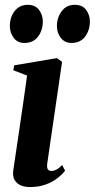

<svg xmlns="http://www.w3.org/2000/svg" viewBox="-20 -766 394 798"><path d="M104 11.5Q84 11.5 67.2 4.8Q50.5 -2 41.2 -17Q32 -32 35 -56.5Q36 -65.5 40.2 -92.2Q44.5 -119 50.2 -159.2Q56 -199.5 63.2 -247.8Q70.5 -296 78 -348.5Q85.5 -401 92.5 -452L35.5 -474L39 -494.5L217 -524.5L238 -509L176.5 -87.5Q174 -69 179 -62.2Q184 -55.5 193 -55.5Q204 -55.5 214.2 -60.8Q224.5 -66 238.5 -80L250.5 -56.5Q238 -40.5 217.8 -24.8Q197.5 -9 169 1.2Q140.5 11.5 104 11.5ZM81.5 -587.5Q53 -587.5 37 -608.5Q21 -629.5 21 -658.5Q21 -694 41 -720Q61 -746 95 -746Q127.5 -746 142.8 -724.2Q158 -702.5 158 -676.5Q158 -640.5 138.2 -614Q118.5 -587.5 81.5 -587.5ZM277.5 -587.5Q249 -587.5 232.8 -608.5Q216.5 -629.5 216.5 -658.5Q217 -694 236.8 -720Q256.5 -746 290.5 -746Q323 -746 338.5 -724.2Q354 -702.5 353.5 -676.5Q353.5 -640.5 333.8 -614Q314 -587.5 277.5 -587.5Z"/></svg>

Font: Merriweather 120pt
Style: Bold Italic
Weight: 700
Italic angle: -7.8°
Version: Version 2.101